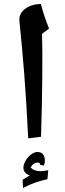

<svg xmlns="http://www.w3.org/2000/svg" viewBox="-20 -835 324 959"><path d="M121 -144 185 -152C192 -380 193 -555 190 -666L225 -692C209 -732 195 -773 184 -815C124 -815 71 -780 77 -730C96 -539 107 -419 121 -144ZM95 104C144 79 169 71 217 60L221 15C207 18 194 20 182 20C161 20 145 14 133 2C142 -15 153 -23 168 -23C176 -23 180 -20 180 -14V-12L199 -8C202 -15 204 -22 204 -32C204 -61 191 -76 167 -76C136 -76 97 -33 97 3C97 21 108 34 129 41L93 63Z"/></svg>

Font: Noto Naskh Arabic UI
Style: Bold
Weight: 700
Designer: Monotype Design Team, David Williams, Mohamad Dakak and Nizar Qandah
Foundry: Monotype Imaging Inc.
Version: Version 2.016